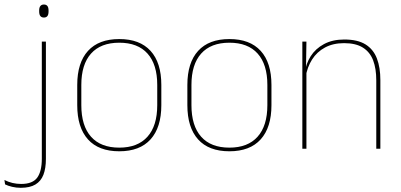

<svg xmlns="http://www.w3.org/2000/svg" viewBox="-87 -674 1817 870"><path d="M121 0H102.5V-485.5H121ZM112 -594.5Q101.5 -594.5 96 -601.2Q90.5 -608 90.5 -622V-626.5Q90.5 -640 96 -646.8Q101.5 -653.5 112 -653.5Q122.5 -653.5 127.8 -646.8Q133 -640 133 -626.5V-622Q133 -608 127.8 -601.2Q122.5 -594.5 112 -594.5ZM7 177Q-13.5 177 -32.2 172.5Q-51 168 -64 161.5L-67 141.5Q-49.5 150.5 -30.5 155Q-11.5 159.5 9 159.5Q61 159.5 81.8 130.8Q102.5 102 102.5 45.5V-158H121V46Q121 88.5 109.8 117.8Q98.5 147 73.5 162Q48.5 177 7 177Z M453.5 11.5Q360 11.5 311.5 -42.5Q263 -96.5 263 -197.5V-289Q263 -390 311.8 -443.5Q360.5 -497 453.5 -497Q546.5 -497 595.2 -443.5Q644 -390 644 -289V-197.5Q644 -96.5 595.2 -42.5Q546.5 11.5 453.5 11.5ZM453.5 -5Q537 -5 581.2 -54.5Q625.5 -104 625.5 -197.5V-289Q625.5 -382 581.5 -431.2Q537.5 -480.5 453.5 -480.5Q369.5 -480.5 325.5 -431.2Q281.5 -382 281.5 -289V-197.5Q281.5 -104 325.5 -54.5Q369.5 -5 453.5 -5Z M952.5 11.5Q859 11.5 810.5 -42.5Q762 -96.5 762 -197.5V-289Q762 -390 810.8 -443.5Q859.5 -497 952.5 -497Q1045.5 -497 1094.2 -443.5Q1143 -390 1143 -289V-197.5Q1143 -96.5 1094.2 -42.5Q1045.5 11.5 952.5 11.5ZM952.5 -5Q1036 -5 1080.2 -54.5Q1124.5 -104 1124.5 -197.5V-289Q1124.5 -382 1080.5 -431.2Q1036.5 -480.5 952.5 -480.5Q868.5 -480.5 824.5 -431.2Q780.5 -382 780.5 -289V-197.5Q780.5 -104 824.5 -54.5Q868.5 -5 952.5 -5Z M1636.5 0H1618V-310Q1618 -363 1603.8 -400.5Q1589.5 -438 1557.5 -458.2Q1525.5 -478.5 1472 -478.5Q1422.5 -478.5 1385.8 -458.8Q1349 -439 1327 -404.2Q1305 -369.5 1298 -325L1289 -344H1294.5Q1299 -385 1320.8 -419.2Q1342.5 -453.5 1381 -474.2Q1419.5 -495 1473 -495Q1533.5 -495 1569.2 -472.8Q1605 -450.5 1620.8 -409.2Q1636.5 -368 1636.5 -311ZM1301.5 0H1283V-485.5H1301.5L1299.5 -358.5H1301.5Z"/></svg>

Font: Anek Devanagari Thin
Style: Regular
Weight: 250
Designer: Kailash Malviya (Devanagari) & Yesha Goshar (Latin)
Foundry: Ek Type
Version: Version 1.003